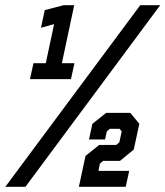

<svg xmlns="http://www.w3.org/2000/svg" viewBox="-64 -720 637 740"><path d="M51.5 -415 65 -476.5H112.5L144.5 -627L94 -613L108.5 -681L181.5 -700H222L174.5 -476.5H223L209.5 -415ZM89 -446H185H137L184.5 -669.5L130.5 -654.5L184.5 -669.5L137 -446H89ZM-43.5 0 476.5 -700H553.5L34 0ZM16 -26.5 498 -676.5ZM240 0 265.5 -119 318.5 -161.5H384L396 -171.5L405 -213.5L397 -223.5H359.5L347.5 -213.5L341 -182.5H279L292 -242.5L345 -285H438L473 -243L451.5 -143.5L398.5 -100H333.5L321 -89.5L315.5 -61.5H434L420.5 0ZM279 -31H397H279L294.5 -104L329.5 -133H392.5L424.5 -160.5L439 -228.5L416.5 -254.5H355L321 -228.5L317.5 -212L321 -228.5L355 -254.5H416.5L439 -228.5L424.5 -160.5L392.5 -133H329.5L294.5 -104Z"/></svg>

Font: Tourney Thin Black
Style: Italic
Weight: 900
Italic angle: -12°
Version: Version 1.015